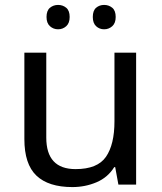

<svg xmlns="http://www.w3.org/2000/svg" viewBox="-20 -750 658 780"><path d="M533 -536V0H461L448 -71H444Q418 -29 372 -9.5Q326 10 274 10Q177 10 128 -36.5Q79 -83 79 -185V-536H168V-191Q168 -63 287 -63Q376 -63 410.5 -113Q445 -163 445 -257V-536ZM169 -681Q169 -707 183 -718.5Q197 -730 216 -730Q235 -730 249 -718.5Q263 -707 263 -681Q263 -656 249 -643.5Q235 -631 216 -631Q197 -631 183 -643.5Q169 -656 169 -681ZM357 -681Q357 -707 370.5 -718.5Q384 -730 403 -730Q422 -730 436 -718.5Q450 -707 450 -681Q450 -656 436 -643.5Q422 -631 403 -631Q384 -631 370.5 -643.5Q357 -656 357 -681Z"/></svg>

Font: Noto Sans Old Hungarian
Style: Regular
Weight: 400
Designer: Monotype Design Team
Foundry: Monotype Imaging Inc.
Version: Version 2.005; ttfautohint (v1.8.4.7-5d5b)